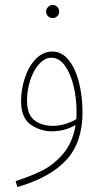

<svg xmlns="http://www.w3.org/2000/svg" viewBox="-20 -525 418 775"><path d="M313 -71Q313 50 247.5 121Q182 192 50 230L43 206Q105 186 151 163Q197 140 235 95.5Q273 51 285 -20Q240 5 189 5Q143 5 104 -22Q65 -49 65 -117Q65 -163 80 -209.5Q95 -256 124 -286.5Q153 -317 192 -317Q229 -317 256.5 -283.5Q284 -250 298.5 -193.5Q313 -137 313 -71ZM288 -44Q289 -54 289 -75Q289 -128 277 -178Q265 -228 242 -260Q219 -292 188 -292Q161 -292 138 -266.5Q115 -241 102 -201Q89 -161 89 -119Q89 -63 118.5 -40Q148 -17 193 -17Q218 -17 243 -24.5Q268 -32 288 -44ZM166 -478Q166 -489 174 -497Q182 -505 193 -505Q204 -505 211.5 -497Q219 -489 219 -478Q219 -468 211.5 -460Q204 -452 193 -452Q182 -452 174 -459.5Q166 -467 166 -478Z"/></svg>

Font: Noto Sans Arabic CondThin
Style: Regular
Weight: 250
Width: 3
Designer: Nadine Chahine
Foundry: Monotype Imaging Inc.
Version: Version 1.001